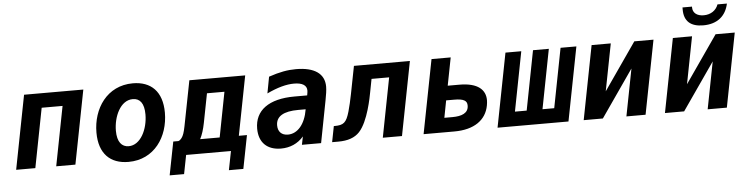

<svg xmlns="http://www.w3.org/2000/svg" viewBox="-51 -1021 5520 1417"><g transform="rotate(-5 2709.0 -312.5)"><path d="M30.8 0H172.9L258.3 -439.9H413.1L327.6 0H469.7L576.2 -546.9H137.2Z M862.3 14.2C1054.2 14.2 1161.1 -146.5 1161.1 -324.7C1161.1 -481.9 1078.1 -561 943.8 -561C752 -561 645 -399.4 645 -221.7C645 -64.9 728 14.2 862.3 14.2ZM874 -101.1C822.8 -101.1 789.1 -139.2 789.1 -222.7C789.1 -326.7 840.8 -444.8 933.6 -444.8C985.4 -444.8 1017.1 -407.7 1017.1 -324.2C1017.1 -214.4 961.9 -101.1 874 -101.1Z M1155.8 139.6H1262.7L1290 0H1622.1L1594.7 139.6H1701.7L1750 -106.9H1689.9L1775.4 -546.9H1361.8L1296.4 -212.4C1287.1 -165 1278.8 -143.1 1267.6 -127.9C1259.8 -117.2 1248 -106.9 1241.2 -106.9H1204.1ZM1403.3 -106.9C1419.4 -137.7 1431.6 -176.8 1440.9 -224.1L1482.9 -439.9H1612.3L1547.9 -106.9Z M1992.2 14.2C2058.1 14.2 2116.7 -10.3 2160.2 -61L2147.9 0H2290L2350.1 -312C2357.9 -352.1 2363.3 -386.7 2363.3 -412.6C2363.3 -509.8 2287.6 -560.1 2152.3 -560.1C2091.3 -560.1 2031.7 -549.8 1950.2 -522L1927.2 -399.9C2006.3 -437.5 2072.3 -455.1 2128.9 -455.1C2189 -455.1 2223.1 -435.1 2223.1 -396C2223.1 -391.1 2222.7 -387.7 2222.2 -383.8L2218.3 -359.9H2124C1933.1 -359.9 1829.1 -282.2 1829.1 -147.5C1829.1 -43.5 1891.1 14.2 1992.2 14.2ZM2052.2 -84C2005.4 -84 1978 -111.8 1978 -158.7C1978 -225.6 2034.2 -258.8 2143.1 -258.8H2198.2C2180.2 -148.4 2123 -84 2052.2 -84Z M2371.6 0H2418C2487.8 0 2539.6 -17.6 2575.2 -55.7C2644.5 -129.9 2676.8 -308.1 2683.6 -343.8L2702.1 -439.9H2832.5L2747.1 0H2889.2L2995.6 -546.9H2581.1L2541 -341.8C2533.2 -301.3 2521 -248 2511.2 -214.4C2487.8 -133.8 2467.3 -117.2 2399.4 -117.2H2394.5Z M3049.3 0H3277.8C3423.3 0 3513.7 -63 3533.2 -170.9C3535.6 -185.1 3537.1 -197.3 3537.1 -209.5C3537.1 -285.2 3482.4 -340.8 3344.2 -340.8H3257.8L3297.9 -546.9H3155.8ZM3212.4 -106.9 3236.8 -233.9H3296.9C3331.5 -233.9 3356 -230 3371.1 -221.2C3386.2 -212.4 3391.6 -200.2 3391.6 -182.1C3391.6 -125.5 3340.3 -106.9 3272.5 -106.9Z M3597.2 0H4122.6L4229 -546.9H4111.8L4026.4 -106.9H3939.5L4024.9 -546.9H3907.7L3822.3 -106.9H3735.4L3820.8 -546.9H3703.6Z M4235.4 0H4377.4L4619.6 -349.1L4551.8 0H4693.8L4800.3 -546.9H4658.2L4416 -197.8L4483.9 -546.9H4341.8Z M5175.8 -620.1C5281.2 -620.1 5344.2 -674.8 5363.3 -765.1H5293.5C5277.3 -720.2 5236.8 -693.8 5185.5 -693.8C5134.8 -693.8 5104.5 -719.2 5104.5 -758.8V-765.1H5034.2V-749C5034.2 -662.6 5083 -620.1 5175.8 -620.1ZM4837.4 0H4979.5L5221.7 -349.1L5153.8 0H5295.9L5402.3 -546.9H5260.3L5018.1 -197.8L5085.9 -546.9H4943.8Z"/></g></svg>

Font: Hack
Style: Bold Oblique
Weight: 700
Italic angle: -12°
Monospace: yes
Designer: Christopher Simpkins
Foundry: Christopher Simpkins
Version: Version 2.010